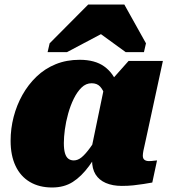

<svg xmlns="http://www.w3.org/2000/svg" viewBox="-20 -818 749 851"><path d="M518 -317 459 -338Q453 -370 445 -395Q437 -420 423.5 -434.5Q410 -449 386 -449Q361 -449 341.5 -430Q322 -411 307 -380.5Q292 -350 282 -314Q272 -278 267.5 -244Q263 -210 263 -184Q263 -156 268 -139Q273 -122 283 -114.5Q293 -107 307 -107Q325 -107 342 -121Q359 -135 380 -164Q401 -193 429 -237L447 -198Q409 -129 375 -82.5Q341 -36 302.5 -11.5Q264 13 211 13Q154 13 112.5 -11.5Q71 -36 49 -82.5Q27 -129 27 -194Q27 -248 40.5 -300Q54 -352 79.5 -397.5Q105 -443 142 -478.5Q179 -514 227 -533.5Q275 -553 333 -553Q401 -553 442 -523.5Q483 -494 501 -441.5Q519 -389 518 -317ZM702 -548 634 -234Q628 -204 623 -183.5Q618 -163 615.5 -149.5Q613 -136 613 -128Q613 -115 620.5 -109.5Q628 -104 640 -104Q652 -104 661 -105.5Q670 -107 676 -107L655 -9Q638 -6 616.5 -2.5Q595 1 571 3.5Q547 6 520 6Q479 6 449 -7Q419 -20 403.5 -45Q388 -70 388 -108Q388 -114 388 -120Q388 -126 388 -136L378 -124L441 -428L454 -440L550 -548ZM531 -798H371L200 -626L191 -587H277L483 -696H387L537 -587H618L627 -626Z"/></svg>

Font: Roboto Serif 20pt Black
Style: Italic
Weight: 900
Italic angle: -10°
Version: Version 1.008